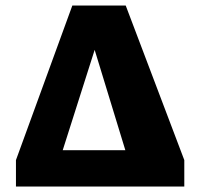

<svg xmlns="http://www.w3.org/2000/svg" viewBox="-20 -678 725 698"><path d="M96 0 134 -132H520L566 0ZM650 0H476L306 -556H343L166 0H38V-96L243 -658H437L650 -96Z"/></svg>

Font: Ysabeau SC Black
Style: Regular
Weight: 900
Designer: Christian Thalmann (Catharsis Fonts)
Version: Version 2.001;gftools[0.9.30]; featfreeze: smcp